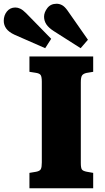

<svg xmlns="http://www.w3.org/2000/svg" viewBox="-116 -1004 558 1024"><path d="M41 0V-82L77 -88Q97 -92 102 -102.5Q107 -113 107 -138V-568Q107 -594 101 -603.5Q95 -613 73 -616L41 -621V-703H381V-621L345 -615Q328 -611 321.5 -601.5Q315 -592 315 -565V-135Q315 -109 320.5 -100.5Q326 -92 347 -88L381 -82V0ZM314 -747 171 -838Q143 -856 131 -874.5Q119 -893 119 -915Q119 -938 136.5 -961Q154 -984 186 -984Q201 -984 215 -976.5Q229 -969 244 -948L353 -792ZM125 -747 -39 -819Q-69 -833 -82.5 -851.5Q-96 -870 -96 -893Q-96 -922 -79 -943Q-62 -964 -34 -964Q-21 -964 -7.5 -957.5Q6 -951 23 -934L157 -797Z"/></svg>

Font: Literata 18pt ExtraBold
Style: Regular
Weight: 800
Designer: Latin by Veronika Burian and Jose Scaglione. Greek by Irene Vlachou. Cyrillic by Vera Evstafieva.
Foundry: TypeTogether
Version: Version 3.103;gftools[0.9.29]